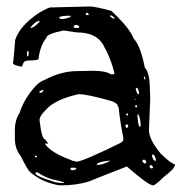

<svg xmlns="http://www.w3.org/2000/svg" viewBox="-20 -552 562 586"><path d="M133.8 -529.3 254.9 -532.2Q270.5 -532.2 320.3 -518.6Q377 -464.8 387.7 -434.6Q409.2 -412.1 421.9 -345.7Q437.5 -330.1 437.5 -276.4L438.5 -252L434.6 -155.3Q434.6 -126 470.7 -83Q503.9 -50.8 513.7 -50.8V-48.8Q513.7 -37.1 479.5 -11.7Q454.1 13.7 447.3 13.7H446.3Q430.7 11.7 367.2 -43.9Q252 1 251 2Q212.9 13.7 166 13.7H161.1Q108.4 4.9 71.3 -27.3Q64.5 -33.2 43 -76.2Q25.4 -97.7 25.4 -128.9V-157.2Q25.4 -184.6 40 -208Q52.7 -248 84 -284.2Q99.6 -302.7 115.2 -307.6Q166 -335 215.8 -335L259.8 -335.9H265.6Q302.7 -335.9 318.4 -325.2H324.2Q329.1 -325.2 329.1 -329.1Q318.4 -375 293.9 -417Q272.5 -453.1 213.9 -453.1L173.8 -459Q122.1 -448.2 122.1 -437.5Q101.6 -411.1 97.7 -372.1Q95.7 -367.2 62.5 -367.2L56.6 -365.2Q52.7 -365.2 46.9 -348.6Q19.5 -352.5 19.5 -360.4Q21.5 -366.2 26.4 -430.7Q42 -475.6 100.6 -513.7Q127.9 -529.3 133.8 -529.3ZM243.2 -512.7 241.2 -509.8 244.1 -505.9H250L251 -507.8L248 -512.7ZM317.4 -504.9H315.4V-502.9Q323.2 -495.1 329.1 -495.1H330.1V-497.1Q322.3 -504.9 317.4 -504.9ZM161.1 -500V-497.1Q162.1 -494.1 170.9 -494.1Q179.7 -494.1 195.3 -500V-503.9H191.4Q169.9 -503.9 161.1 -500ZM73.2 -468.8V-466.8H74.2Q83 -466.8 100.6 -485.4V-488.3H99.6Q89.8 -488.3 73.2 -468.8ZM209 -475.6 204.1 -471.7 207 -466.8H219.7L222.7 -469.7L216.8 -475.6ZM65.4 -396.5 62.5 -394.5V-379.9H63.5Q67.4 -380.9 67.4 -386.7V-394.5ZM419.9 -318.4H418.9V-316.4Q420.9 -308.6 422.9 -308.6L423.8 -313.5Q421.9 -318.4 419.9 -318.4ZM397.5 -284.2 394.5 -282.2V-279.3Q398.4 -264.6 402.3 -264.6H404.3Q404.3 -277.3 398.4 -284.2ZM111.3 -278.3 100.6 -273.4V-268.6H102.5Q109.4 -268.6 112.3 -276.4V-278.3ZM100.6 -185.5Q107.4 -127 117.2 -127L127 -114.3V-113.3L118.2 -114.3V-111.3Q136.7 -85.9 194.3 -64.5Q201.2 -60.5 213.9 -58.6Q231.4 -58.6 348.6 -116.2Q356.4 -121.1 356.4 -127V-131.8Q347.7 -171.9 341.8 -225.6L339.8 -226.6Q339.8 -237.3 318.4 -244.1Q246.1 -264.6 219.7 -264.6Q145.5 -248 118.2 -214.8Q100.6 -197.3 100.6 -185.5ZM394.5 -249 391.6 -251V-248H394.5ZM398.4 -230.5H392.6V-226.6L395.5 -223.6L398.4 -226.6ZM367.2 -206.1 364.3 -203.1 367.2 -199.2 371.1 -200.2V-203.1L368.2 -206.1ZM402.3 -203.1H399.4V-202.1Q401.4 -165 407.2 -165L409.2 -167V-168.9Q409.2 -189.5 402.3 -203.1ZM364.3 -171.9 363.3 -170.9V-165L366.2 -161.1H367.2L371.1 -165V-170.9L368.2 -171.9ZM447.3 -80.1H444.3V-74.2Q448.2 -61.5 453.1 -61.5H456.1V-64.5Q452.1 -80.1 447.3 -80.1ZM87.9 -77.1 85.9 -75.2V-74.2L87.9 -72.3H92.8V-74.2L89.8 -77.1ZM417 -64.5 414.1 -61.5Q417 -54.7 421.9 -52.7H422.9L426.8 -56.6V-58.6L421.9 -64.5ZM275.4 -50.8V-48.8H279.3Q293 -48.8 315.4 -60.5V-61.5H311.5Q278.3 -57.6 275.4 -50.8ZM438.5 -47.9 436.5 -43.9V-42L440.4 -38.1H444.3L447.3 -40V-42L442.4 -47.9ZM197.3 -40 194.3 -37.1Q196.3 -32.2 202.1 -32.2Q212.9 -34.2 212.9 -37.1V-38.1L210 -40ZM90.8 -26.4 87.9 -22.5Q91.8 -13.7 136.7 0Q151.4 6.8 175.8 6.8V5.9Q175.8 2.9 138.7 -4.9Q117.2 -10.7 93.8 -26.4Z"/></svg>

Font: Love Ya Like A Sister
Style: Regular
Weight: 400
Designer: Kimberly Geswein
Foundry: Kimberly Geswein
Version: Version 1.002 2007